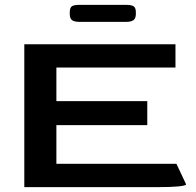

<svg xmlns="http://www.w3.org/2000/svg" viewBox="-20 -770 806 790"><path d="M80 -588H702V-492H212V-354H586V-255H212V-96H706L746 -11Q743 -6 714 -3Q685 0 626 0H80ZM267 -713V-719Q267 -738 275.5 -744Q284 -750 307 -750H499Q521 -750 530 -744Q539 -738 539 -719V-713Q539 -694 529 -687Q519 -680 499 -680H307Q286 -680 276.5 -687Q267 -694 267 -713Z"/></svg>

Font: Gold
Style: Regular
Weight: 400
Designer: jaiki
Version: Version 1.000